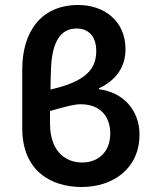

<svg xmlns="http://www.w3.org/2000/svg" viewBox="-20 -736 615 768"><path d="M306 12C434 12 538 -63 538 -198C538 -294 474 -367 376 -379V-383C447 -416 482 -471 482 -539C482 -654 395 -716 293 -716C142 -716 69 -606 69 -459V-223C69 -51 186 12 306 12ZM308 -86C251 -86 180 -121 180 -243C180 -259 180 -275 180 -292C247 -311 278 -319 302 -319C386 -319 421 -265 421 -202C421 -127 372 -86 308 -86ZM184 -461C188 -568 222 -622 286 -622C330 -622 365 -595 365 -532C365 -462 326 -410 182 -378C182 -403 183 -430 184 -461Z"/></svg>

Font: Source Sans Pro Semibold
Style: Regular
Weight: 600
Designer: Paul D. Hunt
Foundry: Adobe Systems Incorporated
Version: Version 3.006;hotconv 1.0.111;makeotfexe 2.5.65597